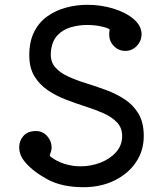

<svg xmlns="http://www.w3.org/2000/svg" viewBox="-20 -756 681 800"><path d="M192 -539Q189 -501 208.5 -477.5Q228 -454 262.5 -438Q297 -422 339 -409Q381 -396 423 -380.5Q465 -365 500.5 -341.5Q536 -318 557.5 -281.5Q579 -245 579 -189Q579 -128 546.5 -80Q514 -32 457 -4Q400 24 328 24Q238 24 178 -8.5Q118 -41 85 -80Q60 -109 60 -142Q60 -170 78 -190Q96 -210 130 -210Q158 -210 176.5 -189Q195 -168 195 -142Q195 -129 189 -115Q186 -107 191 -103Q217 -83 249.5 -73Q282 -63 315 -63Q359 -63 399 -78.5Q439 -94 464 -122.5Q489 -151 489 -189Q489 -223 468 -245.5Q447 -268 412.5 -283.5Q378 -299 337 -312Q296 -325 254.5 -341Q213 -357 178.5 -380.5Q144 -404 123 -439Q102 -474 102 -526Q102 -583 122.5 -623.5Q143 -664 178 -688.5Q213 -713 256 -724.5Q299 -736 344 -736Q401 -736 453 -720Q505 -704 537.5 -676Q570 -648 570 -612Q569 -584 549.5 -564Q530 -544 502 -544Q474 -544 454.5 -564Q435 -584 435 -612Q435 -622 436 -626Q438 -634 435 -635Q422 -642 396.5 -647Q371 -652 342 -652Q309 -652 275.5 -642.5Q242 -633 219 -608.5Q196 -584 192 -539Z"/></svg>

Font: Kiwi Maru Medium
Style: Regular
Weight: 500
Designer: Hiroki-Chan
Version: Version 1.100